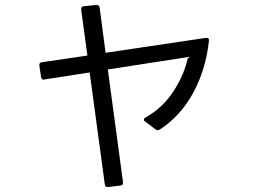

<svg xmlns="http://www.w3.org/2000/svg" viewBox="-20 -710 1040 771"><path d="M155 -390Q147 -390 145 -401L138 -446V-449Q138 -459 148 -460L331 -487L306 -671V-674Q306 -684 316 -685L366 -690H368Q378 -690 380 -680L404 -498L807 -558H809Q821 -558 819 -546Q807 -433 757 -339.5Q707 -246 621 -189Q615 -187 613 -187Q610 -187 605 -190L563 -222Q558 -225 558 -230Q558 -235 564 -238Q633 -276 677 -344Q721 -412 735 -481L413 -431L474 22V24Q474 34 464 35L415 41H412Q402 41 401 31L340 -419L159 -391Z"/></svg>

Font: LINE Seed JP_TTF Regular
Style: Regular
Weight: 400
Designer: LINE & Fontrix & Fontworks
Version: Version 1.002